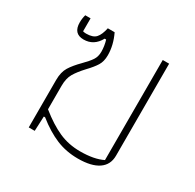

<svg xmlns="http://www.w3.org/2000/svg" viewBox="-120 -641 794 781"><g transform="rotate(30 276.5 -250.0)"><path d="M135 -69H129L126 0H98V-223Q98 -260 112.5 -283.5Q127 -307 155 -335Q178 -358 189 -374.5Q200 -391 200 -414Q200 -440 192 -467H185Q160 -421 112 -421Q64 -421 64 -474Q64 -492 69 -510H94V-449Q102 -447 109 -447Q141 -447 154.5 -462Q168 -477 175 -510H207Q230 -462 230 -415Q230 -386 218 -366.5Q206 -347 182 -322Q155 -293 142 -270.5Q129 -248 129 -213V-103Q181 -61 227 -40.5Q273 -20 327 -20Q393 -20 433 -40V-510H463V-78Q463 -35 430 -12.5Q397 10 334 10Q279 10 232 -9.5Q185 -29 135 -69Z"/></g></svg>

Font: Athiti ExtraLight
Style: Regular
Weight: 275
Designer: CadsonDemak Team
Foundry: CadsonDemak
Version: Version 1.033